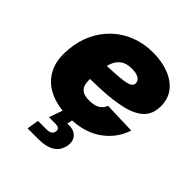

<svg xmlns="http://www.w3.org/2000/svg" viewBox="-204 -668 1001 1001"><g transform="rotate(45 296.5 -167.5)"><path d="M272 11.7Q189 11.7 130.4 -17.1Q71.8 -45.9 43.5 -101.8Q15.1 -157.7 23.4 -237.8Q28.8 -302.7 54.4 -357.7Q80.1 -412.6 122.6 -453.1Q165 -493.7 222.2 -516.1Q279.3 -538.6 348.1 -538.6Q410.2 -538.6 461.4 -519.5Q512.7 -500.5 543.2 -462.9Q573.7 -425.3 573.7 -369.1Q573.7 -310.5 538.8 -277.3Q503.9 -244.1 438.7 -229Q373.5 -213.9 282.5 -210.2Q191.4 -206.5 78.6 -206.5L96.7 -316.9Q193.8 -316.9 253.2 -319.3Q312.5 -321.8 343.5 -326.7Q374.5 -331.5 385.5 -340.1Q396.5 -348.6 396.5 -360.8Q396.5 -379.9 378.7 -390.4Q360.8 -400.9 327.6 -400.9Q288.1 -400.9 265.6 -384Q243.2 -367.2 232.7 -340.6Q222.2 -314 218.5 -285.2Q214.8 -256.3 212.9 -231.9Q210 -200.2 213.6 -176Q217.3 -151.9 234.4 -138.7Q251.5 -125.5 288.1 -125.5Q325.2 -125.5 347.4 -138.9Q369.6 -152.3 377 -175.8L553.7 -169.9Q527.3 -88.4 455.3 -38.3Q383.3 11.7 272 11.7ZM163.6 204.1 174.3 138.2H235.8Q255.9 138.2 266.6 131.3Q277.3 124.5 279.3 110.8Q281.7 97.2 273.4 90.6Q265.1 84 245.1 84H200.7L238.3 -19.5H304.7L301.3 0L292 39.6Q337.9 37.1 359.4 59.3Q380.9 81.5 375 118.2Q367.7 161.6 334.2 182.9Q300.8 204.1 240.7 204.1Z"/></g></svg>

Font: Inter 24pt Black
Style: Italic
Weight: 900
Italic angle: -9.3988°
Designer: Rasmus Andersson
Foundry: rsms
Version: Version 4.001;git-66647c0bb